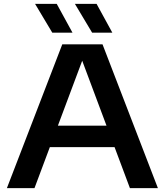

<svg xmlns="http://www.w3.org/2000/svg" viewBox="-20 -968 848 988"><path d="M15.5 0 300.5 -740H507.5L792.5 0H648.5L569.5 -211H236.5L157.5 0ZM278 -321.5H528L403 -655.5ZM454 -800 365.5 -948H477L558 -800ZM249 -800 160.5 -948H272L353 -800Z"/></svg>

Font: Encode Sans Expanded Expanded SemiBold
Style: Regular
Weight: 600
Width: 7
Designer: Multiple Designers
Foundry: Impallari Type
Version: Version 3.000; ttfautohint (v1.8.3) -l 8 -r 50 -G 200 -x 14 